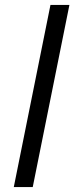

<svg xmlns="http://www.w3.org/2000/svg" viewBox="-20 -760 302 780"><path d="M36 0H113L262 -740H185Z"/></svg>

Font: LVC Sans
Style: Italic
Weight: 400
Italic angle: -11.31°
Designer: Mike Abbink, Paul van der Laan, Pieter van Rosmalen
Foundry: Bold Monday
Version: Version 3.0